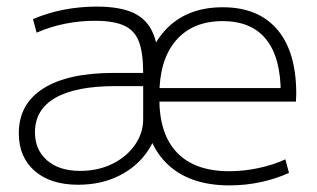

<svg xmlns="http://www.w3.org/2000/svg" viewBox="-20 -550 962 582"><path d="M223 -32Q277 -32 320 -53Q363 -74 388.5 -110Q414 -146 414 -189V-289H330Q210 -289 148 -253.5Q86 -218 86 -149Q86 -96 122.5 -64Q159 -32 223 -32ZM217 10Q133 10 85 -32Q37 -74 37 -146Q37 -235 111.5 -282Q186 -329 325 -329H414Q414 -390 401 -424Q388 -458 356 -472.5Q324 -487 268 -487Q222 -487 177 -478Q132 -469 91 -451L80 -492Q124 -511 173 -520.5Q222 -530 273 -530Q344 -530 385.5 -510.5Q427 -491 445 -446.5Q463 -402 463 -326V-210Q463 -147 431 -97Q399 -47 343.5 -18.5Q288 10 217 10ZM676 12Q550 12 482 -58Q414 -128 414 -258Q414 -384 478.5 -456Q543 -528 655 -528Q763 -528 820.5 -460.5Q878 -393 878 -266Q878 -259 877.5 -253Q877 -247 877 -242H441V-283H843L831 -268Q831 -376 786.5 -431Q742 -486 655 -486Q564 -486 513.5 -427.5Q463 -369 463 -261V-251Q463 -143 517 -87Q571 -31 675 -31Q719 -31 763.5 -40.5Q808 -50 845 -67L856 -26Q817 -8 770.5 2Q724 12 676 12Z"/></svg>

Font: M PLUS 1 Thin Light
Style: Regular
Weight: 300
Version: Version 1.001